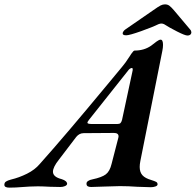

<svg xmlns="http://www.w3.org/2000/svg" viewBox="-84 -856 898 881"><path d="M-64 -8Q-64 -18 -56.5 -23Q-49 -28 -34 -32Q4 -41 40 -59Q76 -77 98 -103Q216 -235 408 -467L476 -549Q490 -565 510 -596Q512 -600 518 -608.5Q524 -617 527.5 -620.5Q531 -624 534 -624Q577 -624 609 -646Q623 -657 634.5 -665.5Q646 -674 653 -674Q664 -674 664 -650Q664 -638 661 -623L560 -117Q557 -102 557 -90Q557 -66 569.5 -52Q582 -38 610 -30Q626 -25 632.5 -21.5Q639 -18 639 -10Q639 -4 629.5 -0.5Q620 3 608 3Q593 3 545 1Q505 -2 466 -2Q446 -2 396 0Q350 2 334 2Q313 2 313 -12Q312 -20 320 -25.5Q328 -31 340 -33Q383 -42 401.5 -56Q420 -70 428 -104L459 -224Q460 -226 460 -230Q460 -246 439 -246L300 -245Q280 -245 266 -228L186 -123Q159 -89 159 -68Q159 -44 199 -34Q224 -26 224 -12Q223 -6 214 -2Q205 2 193 2L146 1Q110 -1 90 -1Q70 -1 52.5 0Q35 1 22 2Q-13 5 -41 5Q-64 5 -64 -8ZM454 -287Q464 -287 468.5 -291Q473 -295 476 -306L523 -525Q528 -544 521 -544Q518 -544 513.5 -541.5Q509 -539 506 -535L325 -307Q317 -297 317 -293Q317 -287 338 -287ZM479 -705Q482 -714 490 -720L619 -809Q643 -826 653 -831Q663 -836 673 -836Q685 -836 693.5 -829.5Q702 -823 714 -809L789 -720Q794 -715 794 -705Q791 -693 776 -693Q765 -693 728.5 -711.5Q692 -730 669 -745Q663 -748 656 -748Q651 -748 643 -745Q617 -732 563.5 -713Q510 -694 495 -694Q477 -694 479 -705Z"/></svg>

Font: EB Garamond SemiBold
Style: Italic
Weight: 600
Italic angle: -17.2°
Designer: Georg Duffner and Octavio Pardo
Foundry: Georg Duffner
Version: Version 1.000